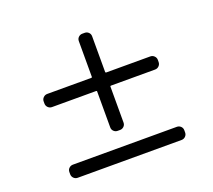

<svg xmlns="http://www.w3.org/2000/svg" viewBox="-131 -981 1263 1139"><g transform="rotate(-20 500.0 -411.0)"><path d="M825.2 -543Q839.8 -543 850.1 -532.7Q860.4 -522.5 860.4 -508.8V-495.1Q860.4 -480.5 850.1 -470.2Q839.8 -460 825.2 -460H546.9Q542 -460 542 -456.1V-228.5Q542 -213.9 531.7 -204.1Q521.5 -194.3 507.8 -194.3H492.2Q478.5 -194.3 468.3 -204.1Q458 -213.9 458 -228.5V-456.1Q458 -460 453.1 -460H174.8Q160.2 -460 149.9 -470.2Q139.6 -480.5 139.6 -495.1V-508.8Q139.6 -522.5 149.9 -532.7Q160.2 -543 174.8 -543H453.1Q458 -543 458 -547.9V-773.4Q458 -788.1 468.3 -797.9Q478.5 -807.6 492.2 -807.6H507.8Q521.5 -807.6 531.7 -797.9Q542 -788.1 542 -773.4V-547.9Q542 -543 546.9 -543ZM139.6 -62.5Q139.6 -77.1 149.9 -86.9Q160.2 -96.7 174.8 -96.7H830.1Q844.7 -96.7 855 -86.9Q865.2 -77.1 865.2 -62.5V-48.8Q865.2 -34.2 855 -23.9Q844.7 -13.7 830.1 -13.7H174.8Q160.2 -13.7 149.9 -23.9Q139.6 -34.2 139.6 -48.8Z"/></g></svg>

Font: Gen Jyuu GothicL Medium
Style: Regular
Weight: 500
Designer: [Source Han Sans]
Ryoko NISHIZUKA  (kana & ideographs); Paul D. Hunt (Latin, Greek & Cyrillic); Wenlong ZHANG  (bopomofo
Version: Version 1.002.20150607